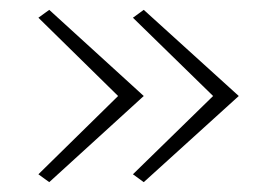

<svg xmlns="http://www.w3.org/2000/svg" viewBox="-20 -406 551 390"><path d="M272 -386 465 -211 272 -36 250 -52 418 -216V-206L250 -370ZM80 -386 272 -211 80 -36 58 -52 225 -216V-206L58 -370Z"/></svg>

Font: Ysabeau ExtraLight
Style: Regular
Weight: 250
Designer: Christian Thalmann (Catharsis Fonts)
Version: Version 2.002